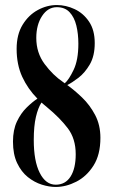

<svg xmlns="http://www.w3.org/2000/svg" viewBox="-20 -732 455 762"><path d="M201 10Q175 10 145.8 0.8Q116.5 -8.5 90.5 -29.2Q64.5 -50 48 -84.8Q31.5 -119.5 31.5 -170Q31.5 -216.5 47.2 -249.8Q63 -283 85.8 -305.2Q108.5 -327.5 128.5 -340.5Q90.5 -379 68.2 -427.2Q46 -475.5 46 -538Q46 -595 69.8 -633.8Q93.5 -672.5 130 -692.2Q166.5 -712 205.5 -712Q241.5 -712 276.2 -695.8Q311 -679.5 333.5 -646Q356 -612.5 356 -561Q356 -510 336.5 -476.5Q317 -443 291.2 -423.2Q265.5 -403.5 247 -394.5Q275.5 -374 306 -344.8Q336.5 -315.5 357.5 -275.8Q378.5 -236 378.5 -185Q378.5 -118 351.2 -75Q324 -32 283 -11Q242 10 201 10ZM231.5 -405.5Q234.5 -403.5 237 -401.5Q253.5 -415.5 272.2 -454.8Q291 -494 291 -558.5Q291 -597.5 283 -630.5Q275 -663.5 256.2 -683.5Q237.5 -703.5 205.5 -703.5Q170 -703.5 147 -668.5Q124 -633.5 124 -581.5Q124 -522.5 157 -478Q190 -433.5 231.5 -405.5ZM114 -176.5Q114 -92.5 137.8 -45.8Q161.5 1 201 1Q239.5 1 260 -31.2Q280.5 -63.5 280.5 -120Q280.5 -181.5 249 -223Q217.5 -264.5 166.5 -306.5Q155 -315.5 144.5 -325Q131 -304 122.5 -267.8Q114 -231.5 114 -176.5Z"/></svg>

Font: Imbue 100pt
Style: Bold
Weight: 700
Designer: Tyler Finck
Foundry: Etcetera Type Company
Version: Version 1.102; ttfautohint (v1.8.3)